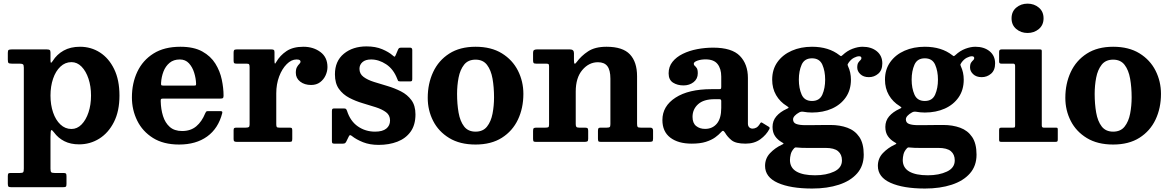

<svg xmlns="http://www.w3.org/2000/svg" viewBox="-20 -798 6586 1080"><path d="M24 -463V-501Q24 -514 28.5 -517Q33 -520 45.5 -520H243.5Q254.5 -520 259.2 -517Q264 -514 264 -502.5V-460.5Q264 -445.5 267 -445.2Q270 -445 276.5 -455Q299.5 -492 338 -513.5Q376.5 -535 430 -535Q492 -535 542.2 -502.8Q592.5 -470.5 622.2 -409.2Q652 -348 652 -260.5Q652 -173 621 -111.8Q590 -50.5 538.5 -18.2Q487 14 425 14Q377 14 342 -3.8Q307 -21.5 284 -53Q273 -68 268.5 -66.2Q264 -64.5 264 -26V150.5Q264 166 268 170.5Q272 175 288 175H336.5Q347 175 350.5 178Q354 181 354 192.5V236.5Q354 249.5 350.2 252.2Q346.5 255 334 255H43Q30 255 27 251Q24 247 24 235V193Q24 182.5 26.5 178.8Q29 175 40 175H92Q107 175 110.5 170.5Q114 166 114 150V-417.5Q114 -433 108.8 -436.5Q103.5 -440 89 -440H46.5Q31 -440 27.5 -444.2Q24 -448.5 24 -463ZM264 -260.5Q264 -208.5 278.5 -165.8Q293 -123 319.8 -97.8Q346.5 -72.5 382 -72.5Q414 -72.5 438.8 -97.8Q463.5 -123 477.8 -165.8Q492 -208.5 492 -260.5Q492 -312.5 477.8 -355.2Q463.5 -398 438.8 -423.2Q414 -448.5 382 -448.5Q346.5 -448.5 319.8 -423.2Q293 -398 278.5 -355.2Q264 -312.5 264 -260.5Z M722 -250Q722 -330 752.5 -394.5Q783 -459 843.5 -497Q904 -535 994.5 -535Q1070 -535 1117.8 -508.5Q1165.5 -482 1191.5 -440Q1217.5 -398 1227.5 -350.2Q1237.5 -302.5 1237.5 -260.5Q1237.5 -249.5 1234.2 -246.5Q1231 -243.5 1220 -243.5H898Q888.5 -243.5 886 -240.8Q883.5 -238 884 -229Q885 -183.5 897 -145.2Q909 -107 935 -84Q961 -61 1004.5 -61Q1052.5 -61 1084 -87.5Q1115.5 -114 1134.5 -161Q1137 -166.5 1139.5 -169.8Q1142 -173 1150.5 -173H1218Q1227 -173 1229.2 -170.5Q1231.5 -168 1230 -161.5Q1208 -75.5 1145.2 -30.2Q1082.5 15 987.5 15Q899.5 15 840.5 -22Q781.5 -59 751.8 -119.5Q722 -180 722 -250ZM899.5 -316.5H1069Q1079 -316.5 1081 -318Q1083 -319.5 1083 -327.5Q1082 -357.5 1072.2 -389Q1062.5 -420.5 1042.8 -442Q1023 -463.5 991.5 -463.5Q956.5 -463.5 933.8 -444.5Q911 -425.5 899.5 -395.5Q888 -365.5 886 -332Q885.5 -323 887 -319.8Q888.5 -316.5 899.5 -316.5Z M1384 -420Q1384 -432 1381.2 -436Q1378.5 -440 1366.5 -440H1310.5Q1299.5 -440 1296.8 -443.2Q1294 -446.5 1294 -457.5V-501.5Q1294 -512.5 1297.2 -516.2Q1300.5 -520 1311.5 -520H1507Q1516 -520 1520 -517.2Q1524 -514.5 1524 -505V-458.5Q1524 -443.5 1526 -440.8Q1528 -438 1534 -449.5Q1555 -486 1591.5 -510.5Q1628 -535 1686.5 -535Q1742.5 -535 1782.2 -505.5Q1822 -476 1822 -421Q1822 -397.5 1811.5 -374.2Q1801 -351 1780.5 -335.5Q1760 -320 1730 -320Q1693 -320 1668.5 -339Q1644 -358 1644 -388.5Q1644 -409.5 1650.5 -420.8Q1657 -432 1663.8 -438.5Q1670.5 -445 1670.5 -451Q1670.5 -456.5 1665.8 -460Q1661 -463.5 1648 -463.5Q1619 -463.5 1592.8 -437.2Q1566.5 -411 1550.2 -367.8Q1534 -324.5 1534 -273V-99Q1534 -87 1537 -83.5Q1540 -80 1552 -80H1610.5Q1619.5 -80 1621.8 -76.5Q1624 -73 1624 -63.5V-18Q1624 -7.5 1621.8 -3.8Q1619.5 0 1609.5 0H1312Q1302 0 1298 -3Q1294 -6 1294 -15.5V-65.5Q1294 -75 1297.5 -77.5Q1301 -80 1310.5 -80H1362Q1374 -80 1379 -83Q1384 -86 1384 -98Z M2214 -355.5Q2193 -409.5 2152 -436.5Q2111 -463.5 2067.5 -463.5Q2035.5 -463.5 2018.8 -448.5Q2002 -433.5 2002 -411Q2002 -382.5 2024.8 -365.5Q2047.5 -348.5 2083.5 -337.2Q2119.5 -326 2159.8 -314Q2200 -302 2235.8 -283.8Q2271.5 -265.5 2294.2 -234.8Q2317 -204 2317 -154.5Q2317 -95 2289.5 -57Q2262 -19 2215.2 -1Q2168.5 17 2110 17Q2060 17 2022.2 2Q1984.5 -13 1960 -32.5Q1953.5 -38 1949.2 -37.8Q1945 -37.5 1941.5 -29.5L1928 -2Q1925 4 1921.2 7Q1917.5 10 1908 10H1860Q1851.5 10 1849.2 6.8Q1847 3.5 1847 -5V-172Q1847 -181 1849.2 -184.5Q1851.5 -188 1860 -188H1913Q1923.5 -188 1926.2 -185Q1929 -182 1932 -174.5Q1950.5 -116.5 1993 -87Q2035.5 -57.5 2090 -57.5Q2131.5 -57.5 2152.8 -74.5Q2174 -91.5 2174 -120.5Q2174 -150 2151.5 -166.8Q2129 -183.5 2093.8 -194.8Q2058.5 -206 2019 -217.8Q1979.5 -229.5 1944.2 -248Q1909 -266.5 1886.5 -297.8Q1864 -329 1864 -380Q1864 -454.5 1914.2 -495.8Q1964.5 -537 2041.5 -537Q2092.5 -537 2129.8 -521.2Q2167 -505.5 2188.5 -486.5Q2196 -480 2199 -479.2Q2202 -478.5 2206.5 -489.5L2219 -519Q2222 -525.5 2225.5 -527.8Q2229 -530 2239.5 -530H2286.5Q2299 -530 2299 -516.5V-354Q2299 -346 2296.8 -343Q2294.5 -340 2286 -340H2233Q2221.5 -340 2219 -343.8Q2216.5 -347.5 2214 -355.5Z M2386 -247.5Q2386 -327.5 2416.5 -392.8Q2447 -458 2507 -496.5Q2567 -535 2655 -535Q2743 -535 2803 -498Q2863 -461 2893.5 -400.5Q2924 -340 2924 -270Q2924 -190 2893.5 -125.5Q2863 -61 2803 -23Q2743 15 2655 15Q2567 15 2507 -21.5Q2447 -58 2416.5 -117.8Q2386 -177.5 2386 -247.5ZM2551 -270Q2551 -213 2559.5 -164.5Q2568 -116 2590.5 -86.8Q2613 -57.5 2655 -57.5Q2697 -57.5 2719.5 -86Q2742 -114.5 2750.5 -158.8Q2759 -203 2759 -250Q2759 -307 2750.5 -355.2Q2742 -403.5 2719.5 -433Q2697 -462.5 2655 -462.5Q2613 -462.5 2590.5 -434Q2568 -405.5 2559.5 -361.2Q2551 -317 2551 -270Z M3051 -440H2996Q2984.5 -440 2981.5 -443.8Q2978.5 -447.5 2978.5 -459V-501Q2978.5 -512.5 2983.8 -516.2Q2989 -520 2999.5 -520H3186.5Q3208.5 -520 3208.5 -499V-460.5Q3208.5 -441.5 3212.2 -439.8Q3216 -438 3223.5 -448.5Q3249 -483.5 3288 -509.2Q3327 -535 3391.5 -535Q3483 -535 3523.2 -492.2Q3563.5 -449.5 3563.5 -369V-102Q3563.5 -88 3566.8 -84Q3570 -80 3584.5 -80H3638Q3653.5 -80 3653.5 -63.5V-18.5Q3653.5 -5 3648.8 -2.5Q3644 0 3631 0H3359Q3348 0 3345.8 -4Q3343.5 -8 3343.5 -19.5V-61.5Q3343.5 -70.5 3345.8 -75.2Q3348 -80 3357.5 -80H3393Q3405.5 -80 3409.5 -83.2Q3413.5 -86.5 3413.5 -99.5V-355.5Q3413.5 -403.5 3396.5 -425.8Q3379.5 -448 3343.5 -448Q3292.5 -448 3255.5 -404.2Q3218.5 -360.5 3218.5 -283V-100Q3218.5 -88.5 3222.2 -84.2Q3226 -80 3238 -80H3269.5Q3280.5 -80 3284.5 -77Q3288.5 -74 3288.5 -62.5V-17Q3288.5 -5.5 3283.8 -2.8Q3279 0 3269 0H2993.5Q2983 0 2980.8 -3.8Q2978.5 -7.5 2978.5 -18.5V-61.5Q2978.5 -73.5 2982.2 -76.8Q2986 -80 2997.5 -80H3047.5Q3060 -80 3064.2 -82.5Q3068.5 -85 3068.5 -97.5V-424.5Q3068.5 -435 3065 -437.5Q3061.5 -440 3051 -440Z M3706 -123Q3706 -201 3779.8 -248.8Q3853.5 -296.5 3982.5 -296.5H4024Q4032.5 -296.5 4034.8 -298.5Q4037 -300.5 4037 -309.5V-367Q4037 -411.5 4016.2 -437.8Q3995.5 -464 3949 -464Q3923 -464 3902.8 -456.8Q3882.5 -449.5 3882.5 -439.5Q3882.5 -432 3888 -427.8Q3893.5 -423.5 3899.2 -415Q3905 -406.5 3905 -385.5Q3905 -354.5 3881.5 -336Q3858 -317.5 3825 -317.5Q3790.5 -317.5 3765.8 -333.2Q3741 -349 3741 -385.5Q3741 -423 3762.8 -450.2Q3784.5 -477.5 3820.8 -495.2Q3857 -513 3901.5 -521.5Q3946 -530 3991.5 -530Q4096.5 -530 4141.8 -483.5Q4187 -437 4187 -359.5V-103.5Q4187 -88.5 4194.8 -81.5Q4202.5 -74.5 4213 -74.5Q4223.5 -74.5 4234.2 -80Q4245 -85.5 4256 -104Q4261 -112.5 4267.5 -107.5L4305 -84.5Q4311.5 -80.5 4308 -72.5Q4290.5 -39 4256.8 -14.5Q4223 10 4174 10H4173.5Q4118.5 10 4095 -9.2Q4071.5 -28.5 4059 -50.5Q4052 -61.5 4047.2 -62Q4042.5 -62.5 4035 -53.5Q4023 -40 4002.8 -25.2Q3982.5 -10.5 3950.5 -0.2Q3918.5 10 3871 10Q3794.5 10 3750.2 -24Q3706 -58 3706 -123ZM3875.5 -140.5Q3875.5 -105.5 3895.8 -89.2Q3916 -73 3946 -73Q3987.5 -73 4012.2 -102.5Q4037 -132 4037 -191V-230Q4037 -240 4027 -240H3999Q3938 -240 3906.8 -211.8Q3875.5 -183.5 3875.5 -140.5Z M4323.5 -350Q4323.5 -407.5 4353.2 -449Q4383 -490.5 4433.8 -512.8Q4484.5 -535 4547.5 -535Q4641.5 -535 4702 -487.5Q4709 -482 4711 -482.2Q4713 -482.5 4720 -488.5Q4745.5 -512.5 4775.8 -523.8Q4806 -535 4831.5 -535Q4881 -535 4912 -509.8Q4943 -484.5 4943 -441.5Q4943 -403 4920.2 -383.5Q4897.5 -364 4867.5 -364Q4837 -364 4819.5 -380.8Q4802 -397.5 4802 -418Q4802 -437 4808 -445.8Q4814 -454.5 4819.8 -459.5Q4825.5 -464.5 4825.5 -471Q4825.5 -481.5 4812.5 -481.5Q4800 -481.5 4783.5 -473Q4767 -464.5 4753.5 -445.5Q4749 -439.5 4748 -436.2Q4747 -433 4750 -426Q4766.5 -391 4766.5 -350Q4766.5 -292.5 4738 -251Q4709.5 -209.5 4660 -187.2Q4610.5 -165 4547.5 -165Q4534.5 -165 4522.2 -166.2Q4510 -167.5 4498 -169.5Q4485 -171.5 4474.5 -165Q4460.5 -157.5 4450.8 -147.2Q4441 -137 4441 -126.5Q4441 -107.5 4459 -100.8Q4477 -94 4510.5 -94Q4523 -94 4551.5 -94.2Q4580 -94.5 4608.8 -94.8Q4637.5 -95 4651.5 -95Q4704 -95 4746.5 -79.5Q4789 -64 4813.8 -27.5Q4838.5 9 4838.5 72Q4838.5 135 4801.5 177.2Q4764.5 219.5 4699 241Q4633.5 262.5 4548.5 262.5Q4426.5 262.5 4355 230.5Q4283.5 198.5 4283.5 135Q4283.5 93 4311.8 63.2Q4340 33.5 4378 16Q4388.5 11.5 4387.5 9.2Q4386.5 7 4377.5 2Q4354 -11.5 4339.8 -32.2Q4325.5 -53 4325.5 -84Q4325.5 -118.5 4346.8 -143.5Q4368 -168.5 4405 -185.5Q4417 -190.5 4416 -193Q4415 -195.5 4406 -201.5Q4367.5 -225 4345.5 -263Q4323.5 -301 4323.5 -350ZM4473.5 -350Q4473.5 -302 4489.2 -266Q4505 -230 4547.5 -230Q4590 -230 4605.8 -266Q4621.5 -302 4621.5 -350Q4621.5 -398 4605.8 -434Q4590 -470 4547.5 -470Q4505 -470 4489.2 -434Q4473.5 -398 4473.5 -350ZM4716 104Q4716 71 4694.2 52.5Q4672.5 34 4623.5 34H4519.5Q4506 34 4492.8 33.8Q4479.5 33.5 4467 32Q4460 31 4455.8 31.2Q4451.5 31.5 4447.5 35.5Q4432 52 4427.8 70Q4423.5 88 4423.5 102Q4423.5 145.5 4460 166.8Q4496.5 188 4564.5 188Q4627.5 188 4671.8 167.2Q4716 146.5 4716 104Z M4958 -350Q4958 -407.5 4987.8 -449Q5017.5 -490.5 5068.2 -512.8Q5119 -535 5182 -535Q5276 -535 5336.5 -487.5Q5343.5 -482 5345.5 -482.2Q5347.5 -482.5 5354.5 -488.5Q5380 -512.5 5410.2 -523.8Q5440.5 -535 5466 -535Q5515.5 -535 5546.5 -509.8Q5577.5 -484.5 5577.5 -441.5Q5577.5 -403 5554.8 -383.5Q5532 -364 5502 -364Q5471.5 -364 5454 -380.8Q5436.5 -397.5 5436.5 -418Q5436.5 -437 5442.5 -445.8Q5448.5 -454.5 5454.2 -459.5Q5460 -464.5 5460 -471Q5460 -481.5 5447 -481.5Q5434.5 -481.5 5418 -473Q5401.5 -464.5 5388 -445.5Q5383.5 -439.5 5382.5 -436.2Q5381.5 -433 5384.5 -426Q5401 -391 5401 -350Q5401 -292.5 5372.5 -251Q5344 -209.5 5294.5 -187.2Q5245 -165 5182 -165Q5169 -165 5156.8 -166.2Q5144.5 -167.5 5132.5 -169.5Q5119.5 -171.5 5109 -165Q5095 -157.5 5085.2 -147.2Q5075.5 -137 5075.5 -126.5Q5075.5 -107.5 5093.5 -100.8Q5111.5 -94 5145 -94Q5157.5 -94 5186 -94.2Q5214.5 -94.5 5243.2 -94.8Q5272 -95 5286 -95Q5338.5 -95 5381 -79.5Q5423.5 -64 5448.2 -27.5Q5473 9 5473 72Q5473 135 5436 177.2Q5399 219.5 5333.5 241Q5268 262.5 5183 262.5Q5061 262.5 4989.5 230.5Q4918 198.5 4918 135Q4918 93 4946.2 63.2Q4974.5 33.5 5012.5 16Q5023 11.5 5022 9.2Q5021 7 5012 2Q4988.5 -11.5 4974.2 -32.2Q4960 -53 4960 -84Q4960 -118.5 4981.2 -143.5Q5002.5 -168.5 5039.5 -185.5Q5051.5 -190.5 5050.5 -193Q5049.5 -195.5 5040.5 -201.5Q5002 -225 4980 -263Q4958 -301 4958 -350ZM5108 -350Q5108 -302 5123.8 -266Q5139.5 -230 5182 -230Q5224.5 -230 5240.2 -266Q5256 -302 5256 -350Q5256 -398 5240.2 -434Q5224.5 -470 5182 -470Q5139.5 -470 5123.8 -434Q5108 -398 5108 -350ZM5350.5 104Q5350.5 71 5328.8 52.5Q5307 34 5258 34H5154Q5140.5 34 5127.2 33.8Q5114 33.5 5101.5 32Q5094.5 31 5090.2 31.2Q5086 31.5 5082 35.5Q5066.5 52 5062.2 70Q5058 88 5058 102Q5058 145.5 5094.5 166.8Q5131 188 5199 188Q5262 188 5306.2 167.2Q5350.5 146.5 5350.5 104Z M5670 -695Q5670 -733 5696.5 -755.2Q5723 -777.5 5760 -777.5Q5797 -777.5 5823.5 -755.2Q5850 -733 5850 -695Q5850 -657 5823.5 -634.8Q5797 -612.5 5760 -612.5Q5723 -612.5 5696.5 -634.8Q5670 -657 5670 -695ZM5679.5 -440H5612Q5600 -440 5600 -451V-506.5Q5600 -520 5613.5 -520H5829Q5835.5 -520 5837.8 -518.2Q5840 -516.5 5840 -510V-92.5Q5840 -80 5850.5 -80H5917Q5925 -80 5927.5 -78.5Q5930 -77 5930 -69V-14Q5930 -5 5927.5 -2.5Q5925 0 5916 0H5614Q5605.5 0 5602.8 -2Q5600 -4 5600 -12.5V-65.5Q5600 -75 5603 -77.5Q5606 -80 5615 -80H5678Q5686 -80 5688 -82.2Q5690 -84.5 5690 -92.5V-427.5Q5690 -440 5679.5 -440Z M5972.5 -247.5Q5972.5 -327.5 6003 -392.8Q6033.5 -458 6093.5 -496.5Q6153.5 -535 6241.5 -535Q6329.5 -535 6389.5 -498Q6449.5 -461 6480 -400.5Q6510.5 -340 6510.5 -270Q6510.5 -190 6480 -125.5Q6449.5 -61 6389.5 -23Q6329.5 15 6241.5 15Q6153.5 15 6093.5 -21.5Q6033.5 -58 6003 -117.8Q5972.5 -177.5 5972.5 -247.5ZM6137.5 -270Q6137.5 -213 6146 -164.5Q6154.5 -116 6177 -86.8Q6199.5 -57.5 6241.5 -57.5Q6283.5 -57.5 6306 -86Q6328.5 -114.5 6337 -158.8Q6345.5 -203 6345.5 -250Q6345.5 -307 6337 -355.2Q6328.5 -403.5 6306 -433Q6283.5 -462.5 6241.5 -462.5Q6199.5 -462.5 6177 -434Q6154.5 -405.5 6146 -361.2Q6137.5 -317 6137.5 -270Z"/></svg>

Font: Besley
Style: Bold
Weight: 700
Designer: Owen Earl
Foundry: indestructible type*
Version: Version 2.001; ttfautohint (v1.8.3)